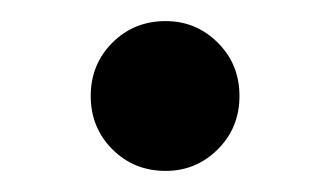

<svg xmlns="http://www.w3.org/2000/svg" viewBox="-20 -148 313 182"><path d="M66 -57Q66 -87 86.5 -107.5Q107 -128 137 -128Q166 -128 186.5 -107.5Q207 -87 207 -57Q207 -27 186.5 -6.5Q166 14 137 14Q107 14 86.5 -6.5Q66 -27 66 -57Z"/></svg>

Font: Maitree Semibold
Style: Regular
Weight: 600
Designer: CadsonDemak Team
Foundry: CadsonDemak
Version: Version 1.010